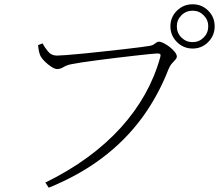

<svg xmlns="http://www.w3.org/2000/svg" viewBox="-20 -837 1040 898"><path d="M192 17Q302 -37 390 -101.5Q478 -166 545 -240Q612 -314 658 -396Q704 -478 729 -568Q733 -582 728.5 -584.5Q724 -587 715 -587Q707 -587 678.5 -584Q650 -581 609.5 -576.5Q569 -572 524 -566.5Q479 -561 436.5 -555.5Q394 -550 361.5 -545Q329 -540 315 -537Q293 -533 277.5 -523.5Q262 -514 248 -514Q236 -514 219.5 -525Q203 -536 189 -550Q175 -564 170 -574Q166 -582 163 -593.5Q160 -605 158 -626L179 -634Q188 -617 204 -597Q220 -577 246 -577Q258 -577 291 -579.5Q324 -582 370 -586.5Q416 -591 465.5 -596.5Q515 -602 560.5 -607Q606 -612 639 -616.5Q672 -621 683 -623Q693 -625 699.5 -629.5Q706 -634 711.5 -638Q717 -642 723 -642Q732 -642 746 -635Q760 -628 774 -617Q788 -606 797.5 -594Q807 -582 807 -573Q807 -565 800 -557.5Q793 -550 784 -540Q775 -530 768 -513Q719 -387 642 -283Q565 -179 457.5 -98Q350 -17 208 41ZM881 -610Q838 -610 807.5 -640.5Q777 -671 777 -714Q777 -757 807.5 -787Q838 -817 881 -817Q924 -817 954 -787Q984 -757 984 -714Q984 -671 954 -640.5Q924 -610 881 -610ZM881 -640Q911 -640 932.5 -661.5Q954 -683 954 -714Q954 -744 932.5 -765.5Q911 -787 881 -787Q850 -787 828.5 -765.5Q807 -744 807 -714Q807 -683 828.5 -661.5Q850 -640 881 -640Z"/></svg>

Font: Noto Serif SC ExtraLight ExtraLight
Style: Regular
Weight: 250
Version: Version 2.002-H1;hotconv 1.1.0;makeotfexe 2.6.0